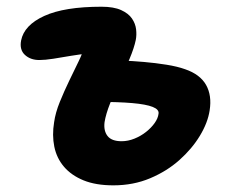

<svg xmlns="http://www.w3.org/2000/svg" viewBox="-20 -545 679 577"><path d="M320.8 12Q267.8 12 231.1 -3Q194.4 -18 172.3 -43.9Q150.2 -69.8 143.2 -104.2Q136.2 -138.6 142.6 -177.6Q146.6 -206.4 159.7 -238.6Q172.8 -270.8 188.1 -302.5Q203.4 -334.2 216.2 -360.5Q229 -386.8 232.4 -402.8L247.8 -384Q222.6 -382.4 194.1 -377.4Q165.6 -372.4 140.4 -368.5Q115.2 -364.6 98.2 -364.6Q71.6 -364.6 54.9 -380Q38.2 -395.4 43.4 -423.2Q52.4 -469.4 113 -497.1Q173.6 -524.8 285 -524.8Q321.8 -524.8 344 -514.7Q366.2 -504.6 376.6 -489.3Q387 -474 389 -456.9Q391 -439.8 388 -424.8Q383 -400.6 369.4 -368.3Q355.8 -336 339.7 -301.1Q323.6 -266.2 310.9 -234.4Q298.2 -202.6 294.2 -177.8Q291 -151.8 303.3 -136.2Q315.6 -120.6 345.4 -120.6Q364.8 -120.6 384.1 -128.4Q403.4 -136.2 419 -148.6Q434.6 -161 444.7 -175.2Q454.8 -189.4 456.4 -203Q458.8 -215.8 438.9 -223.7Q419 -231.6 377.4 -235.2Q335.8 -238.8 274 -238.8Q244.4 -238.8 224.9 -256.2Q205.4 -273.6 210.6 -303Q216.8 -333.2 242 -348.7Q267.2 -364.2 297.8 -364.2Q317 -364.2 347.4 -363Q377.8 -361.8 412.7 -358.8Q447.6 -355.8 480.5 -350.5Q513.4 -345.2 536.2 -337Q581.2 -321.6 599.2 -289.9Q617.2 -258.2 610 -213Q604.4 -176.2 580.7 -137Q557 -97.8 519.2 -64.1Q481.4 -30.4 431 -9.2Q380.6 12 320.8 12Z"/></svg>

Font: Shantell Sans Light
Style: Italic
Weight: 300
Italic angle: -11°
Designer: Stephen Nixon, Anya Danilova, Shantell Martin
Foundry: Arrow Type
Version: Version 1.008;[ac192a2d6]